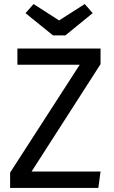

<svg xmlns="http://www.w3.org/2000/svg" viewBox="-20 -929 562 949"><path d="M477 -689V-612L136 -81H477L466 0H30V-76L374 -609H66V-689ZM399 -909 438 -864 303 -754H242L106 -864L146 -909L272 -828Z"/></svg>

Font: Firava
Style: Regular
Weight: 400
Designer: Carrois Corporate & Edenspiekermann AG
Foundry: Greg Finn Gibson
Version: Version 5.000